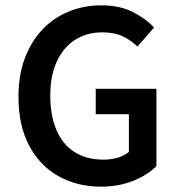

<svg xmlns="http://www.w3.org/2000/svg" viewBox="-20 -686 668 718"><path d="M357 12Q269 12 199 -27Q129 -66 89 -141.5Q49 -217 49 -325Q49 -405 73 -468.5Q97 -532 139 -576Q181 -620 237.5 -643Q294 -666 359 -666Q428 -666 477 -641Q526 -616 556 -583L494 -512Q469 -536 438.5 -550.5Q408 -565 362 -565Q304 -565 260 -536.5Q216 -508 192 -455Q168 -402 168 -329Q168 -254 191 -200Q214 -146 258.5 -117.5Q303 -89 368 -89Q396 -89 421 -96.5Q446 -104 462 -118V-259H338V-354H565V-65Q533 -32 478.5 -10Q424 12 357 12Z"/></svg>

Font: Mada SemiBold
Style: Regular
Weight: 600
Designer: Khaled Hosny
Version: Version 1.5